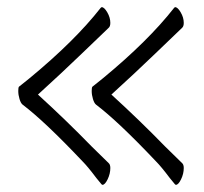

<svg xmlns="http://www.w3.org/2000/svg" viewBox="-20 -490 570 536"><path d="M493 -21Q493 -5 485.5 10.5Q478 26 471 26Q470 26 468 24L454 7Q430 -25 415 -40Q310 -151 248 -198Q243 -202 239.5 -213.5Q236 -225 236 -236Q236 -246 238 -248L268 -272Q394 -376 466 -468Q468 -470 469 -470Q476 -470 484.5 -455.5Q493 -441 493 -426Q493 -416 488 -412Q468 -393 413 -340Q358 -287 291 -226Q370 -154 441 -81L488 -35Q493 -31 493 -21ZM33 -248 63 -272Q189 -376 261 -468Q263 -470 264 -470Q271 -470 279.5 -455.5Q288 -441 288 -426Q288 -416 283 -412Q263 -393 208 -340Q153 -287 86 -226Q165 -154 236 -81L283 -35Q288 -31 288 -21Q288 -5 280.5 10.5Q273 26 266 26Q265 26 263 24L249 7Q225 -25 210 -40Q105 -151 43 -198Q38 -202 34.5 -213.5Q31 -225 31 -236Q31 -246 33 -248Z"/></svg>

Font: JyunsaiKaai Light
Style: Regular
Weight: 300
Designer: Fontworks Inc.
Version: Version 0.030;April 7, 2024;FontCreator 14.0.0.2901 64-bit